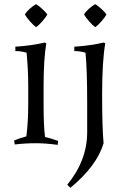

<svg xmlns="http://www.w3.org/2000/svg" viewBox="-20 -690 618 925"><path d="M190 -274V-190Q190 -82 197 -30Q225 -24 260 -11L258 8Q202 0 152 0Q102 0 51 6L48 -13Q78 -26 107 -33Q116 -101 116 -190V-274Q116 -355 108 -436Q82 -444 54 -444V-465Q131 -470 196 -485L203 -481Q190 -404 190 -274ZM208 -620Q201 -607 183.5 -587Q166 -567 154 -559Q142 -567 124.5 -587Q107 -607 100 -620Q106 -632 123 -647.5Q140 -663 154 -670Q167 -662 184 -646.5Q201 -631 208 -620ZM400 -53V-190Q400 -355 392 -436Q366 -444 338 -444V-465Q415 -470 480 -485L487 -481Q472 -393 472 -234.5Q472 -76 479 0Q447 109 319 215L304 200Q400 83 400 -53ZM493 -620Q486 -607 468.5 -587Q451 -567 439 -559Q427 -567 409.5 -587Q392 -607 385 -620Q391 -632 408 -647.5Q425 -663 439 -670Q452 -662 469 -646.5Q486 -631 493 -620Z"/></svg>

Font: Almendra
Style: Regular
Weight: 400
Designer: Ana Sanfelippo
Foundry: Ana Sanfelippo
Version: Version 1.004